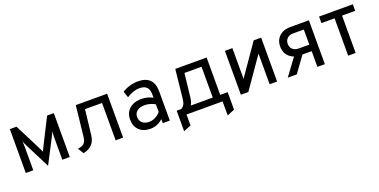

<svg xmlns="http://www.w3.org/2000/svg" viewBox="-19 -1230 4145 2101"><g transform="rotate(-20 2053.5 -180.0)"><path d="M339 9 196 -273Q187.5 -290.5 180.5 -305.8Q173.5 -321 166 -339Q167.5 -327 168.8 -309.5Q170 -292 170 -273V0H83V-511H161L317 -202Q325.5 -185 330.5 -174.5Q335.5 -164 339 -155Q343 -164 347.8 -174.5Q352.5 -185 361 -202L517 -511H595V0H508V-265Q508 -284 509.2 -302Q510.5 -320 512 -332Q504.5 -314 497.5 -298.5Q490.5 -283 481 -265Z M751 12 710 -54Q760.5 -60 783.8 -83Q807 -106 812 -156L851 -511H1216V0H1129V-435H931L897 -142Q889.5 -77.5 852.5 -38.5Q815.5 0.5 751 12Z M1533 12Q1450 12 1402.5 -34Q1355 -80 1355 -160Q1355 -211.5 1378.5 -249.5Q1402 -287.5 1445 -308.2Q1488 -329 1546 -329Q1583.5 -329 1616.2 -320.8Q1649 -312.5 1678 -296V-332Q1678 -391.5 1651 -419.2Q1624 -447 1567 -447Q1530.5 -447 1491.2 -433.5Q1452 -420 1418 -396L1393 -469Q1431.5 -494.5 1480.8 -508.8Q1530 -523 1578 -523Q1669 -523 1714.5 -476.8Q1760 -430.5 1760 -339V0H1678V-47Q1648 -18.5 1610.5 -3.2Q1573 12 1533 12ZM1546 -64Q1581.5 -64 1616.2 -81.5Q1651 -99 1678 -131V-219Q1652.5 -235 1620 -244Q1587.5 -253 1558 -253Q1502 -253 1469.5 -227.8Q1437 -202.5 1437 -159Q1437 -115 1466 -89.5Q1495 -64 1546 -64Z M1867.5 163V-76H1920.5Q1941.5 -86.5 1955.5 -109.8Q1969.5 -133 1973.5 -171L2009.5 -511H2374.5V-76H2461.5V128L2374.5 163V0H1954.5V128ZM2031.5 -76H2287.5V-435H2088.5L2057.5 -158Q2054.5 -132 2047.5 -111.5Q2040.5 -91 2031.5 -76Z M2587.5 0V-511H2674.5V-153L2922.5 -511H3009.5V0H2922.5V-357L2674.5 0Z M3478.5 0V-183H3347.5Q3295 -183 3255.2 -203.8Q3215.5 -224.5 3193.5 -261.5Q3171.5 -298.5 3171.5 -348Q3171.5 -397 3193.5 -433.8Q3215.5 -470.5 3255 -490.8Q3294.5 -511 3347.5 -511H3565.5V0ZM3133.5 0 3300.5 -226H3402.5L3238.5 0ZM3355.5 -259H3478.5V-435H3355.5Q3311.5 -435 3285.5 -411.2Q3259.5 -387.5 3259.5 -347Q3259.5 -306.5 3285.5 -282.8Q3311.5 -259 3355.5 -259Z M3837 0V-435H3684V-511H4077V-435H3924V0Z"/></g></svg>

Font: Overpass
Style: Regular
Weight: 400
Designer: Delve Withrington, Dave Bailey, Thomas Jockin
Foundry: Delve Fonts LLC
Version: Version 4.000